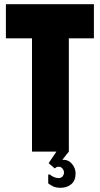

<svg xmlns="http://www.w3.org/2000/svg" viewBox="-20 -720 475 912"><path d="M426 -700V-538H307V0H132V-538H8V-700ZM282 39Q306 39 322.5 59Q339 79 339 104Q339 138 318.5 155Q298 172 269 172Q245 172 231.5 165Q218 158 209 151V109H217Q224 116 236 121Q248 126 258 126Q271 126 277.5 117.5Q284 109 284 99Q284 90 277 81Q270 72 259 72Q251 72 247.5 74.5Q244 77 240 80L211 55L248 0H307L276 39Z"/></svg>

Font: Phudu ExtraBold
Style: Regular
Weight: 800
Version: Version 1.005;gftools[0.9.23]